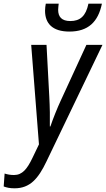

<svg xmlns="http://www.w3.org/2000/svg" viewBox="-111 -779 575 1040"><path d="M265 -608C367 -608 421 -661 441 -759H368C354 -691 322 -665 270 -665C223 -665 204 -688 204 -726C204 -737 206 -747 207 -759H137C135 -749 133 -733 133 -721C133 -653 172 -608 265 -608ZM-32 241C51 241 96 189 140 97L444 -536H357L218 -234C201 -198 174 -131 162 -94H159C160 -136 159 -203 156 -255L141 -536H58L100 3L64 78C36 136 10 169 -35 169C-54 169 -71 166 -86 161L-91 231C-75 237 -58 241 -32 241Z"/></svg>

Font: Noto Sans Display SemiCondensed
Style: Italic
Weight: 400
Width: 4
Italic angle: -12°
Designer: Monotype Design Team
Foundry: Monotype Imaging Inc.
Version: Version 1.900